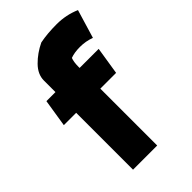

<svg xmlns="http://www.w3.org/2000/svg" viewBox="-206 -750 826 826"><g transform="rotate(-45 206.5 -337.5)"><path d="M95 -346H20L40 -472H95V-542Q95 -580 127 -612.5Q159 -645 203 -666Q248 -675 305 -675Q362 -675 413 -653L374 -523Q342 -535 307 -535Q273 -535 249 -526Q242 -508 242 -479V-472H358L338 -346H242V0H95Z"/></g></svg>

Font: Athiti
Style: Bold
Weight: 700
Designer: CadsonDemak Team
Foundry: CadsonDemak
Version: Version 1.033